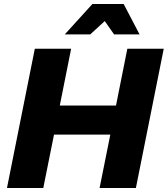

<svg xmlns="http://www.w3.org/2000/svg" viewBox="-20 -945 843 965"><path d="M681.5 -772H553.5L506.5 -839L433.5 -772H305.5L444.5 -925H601.5ZM663 0H480.5L534.5 -268.5H251.5L197.5 0H15L155 -700H337.5L280.5 -414.5H563L620 -700H803Z"/></svg>

Font: Argentum Sans
Style: Bold Italic
Weight: 700
Italic angle: -11°
Designer: Julieta Ulanovsky (font), Cristiano Sobral (main changes and remaster)
Foundry: Julieta Ulanovsky (font), Cristiano Sobral (main changes and remaster)
Version: Version 2.007;June 15, 2022;FontCreator 14.0.0.2814 64-bit; 